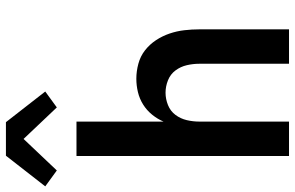

<svg xmlns="http://www.w3.org/2000/svg" viewBox="-222 -822 1019 664"><g transform="rotate(-90 288.0 -489.5)"><path d="M81 0V-735H200V-434Q209 -455 224 -473.5Q239 -492 259 -504.5Q279 -517 302 -522.5Q325 -528 348 -528Q374 -528 400 -521Q426 -514 446.5 -498Q467 -482 481.5 -460Q496 -438 504.5 -413Q513 -388 516 -362Q519 -336 519 -310V0H400V-310Q400 -332 395 -353.5Q390 -375 377 -392.5Q364 -410 343 -418.5Q322 -427 300 -427Q278 -427 257 -418.5Q236 -410 223 -392.5Q210 -375 205 -353.5Q200 -332 200 -310V0ZM31 -803 -24 -843 82 -979H198L304 -843L249 -803L140 -918Z"/></g></svg>

Font: R Plex Mono
Style: Bold
Weight: 700
Monospace: yes
Designer: Belleve Invis
Foundry: Belleve Invis
Version: Version 31.8.0